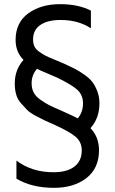

<svg xmlns="http://www.w3.org/2000/svg" viewBox="-20 -700 552 923"><path d="M132 -300Q132 -275 141.5 -256Q151 -237 174.5 -220.5Q198 -204 216.5 -194.5Q235 -185 273 -169Q333 -142 354 -131Q379 -161 379 -203Q379 -246 348 -271.5Q317 -297 252 -328Q239 -334 206.5 -347.5Q174 -361 158 -369Q132 -340 132 -300ZM417 -649V-564Q356 -604 272 -604Q209 -604 174 -580Q139 -556 139 -511Q139 -491 145.5 -477Q152 -463 169 -451Q186 -439 198.5 -432.5Q211 -426 241.5 -413.5Q272 -401 288 -394Q321 -379 339.5 -369.5Q358 -360 384 -342Q410 -324 423.5 -306.5Q437 -289 447.5 -262Q458 -235 458 -203Q458 -132 415 -84Q456 -41 456 22Q456 109 395.5 156Q335 203 240 203Q133 203 59 159V72Q133 128 237 128Q302 128 337.5 101Q373 74 373 23Q373 -18 343 -43Q313 -68 242 -100Q208 -115 195 -121Q182 -127 153 -142.5Q124 -158 111 -171Q98 -184 81 -203.5Q64 -223 57.5 -246.5Q51 -270 51 -299Q51 -365 93 -412Q55 -450 55 -508Q55 -591 115.5 -635.5Q176 -680 269 -680Q356 -680 417 -649Z"/></svg>

Font: Hind Regular
Style: Regular
Weight: 400
Designer: Manushi Parikh, Satya Rajpurohit
Foundry: Indian Type Foundry
Version: Version 1.201;PS 1.0;hotconv 1.0.78;makeotf.lib2.5.61930; tt